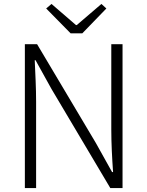

<svg xmlns="http://www.w3.org/2000/svg" viewBox="-20 -953 747 973"><path d="M106 0H163V-437C163 -509 159 -578 156 -648H160L241 -502L539 0H601V-729H544V-297C544 -226 548 -152 553 -81H548L466 -228L168 -729H106ZM338 -784H397L519 -910L494 -933L369 -826H365L241 -933L214 -910Z"/></svg>

Font: Noto Sans SC Light
Style: Regular
Weight: 300
Designer: Ryoko NISHIZUKA 西塚涼子 (kana, bopomofo & ideographs); Paul D. Hunt (Latin, Greek & Cyrillic); Sandoll Communications 산돌커뮤니
Foundry: Adobe
Version: Version 2.004;hotconv 1.0.118;makeotfexe 2.5.65603